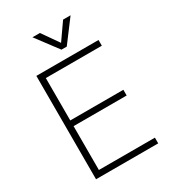

<svg xmlns="http://www.w3.org/2000/svg" viewBox="-217 -1024 1010 1134"><g transform="rotate(-30 288.0 -457.0)"><path d="M96 0V-705H520V-666H138V-377H500V-338H138V-39H520V0ZM399 -914H450L338 -765H302L190 -914H241L320 -801Z"/></g></svg>

Font: wassup Sans
Style: Light
Weight: 200
Version: Version 2.001